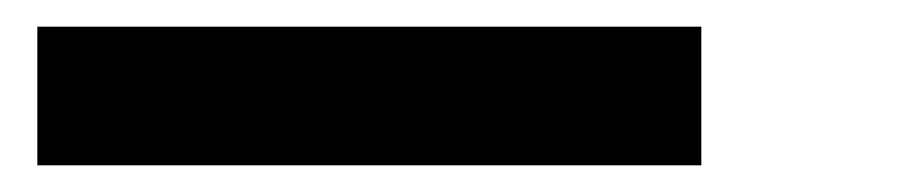

<svg xmlns="http://www.w3.org/2000/svg" viewBox="-20 -20 690 144"><path d="M8 104V0H506V104Z"/></svg>

Font: Azeret Mono Thin Medium
Style: Italic
Weight: 500
Italic angle: -12°
Version: Version 1.002